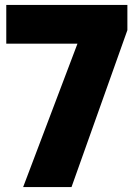

<svg xmlns="http://www.w3.org/2000/svg" viewBox="-20 -760 566 780"><path d="M74 0 315.5 -637.5 379.5 -582.5H5.5V-740H497.5V-637.5L270.5 0Z"/></svg>

Font: Encode Sans SC ExtraBold
Style: Regular
Weight: 800
Version: Version 3.002